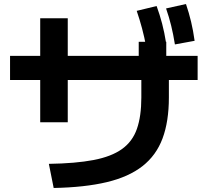

<svg xmlns="http://www.w3.org/2000/svg" viewBox="-20 -875 1040 955"><path d="M223 -60Q356 -62 445 -79Q534 -96 586.5 -133.5Q639 -171 661 -234Q683 -297 683 -390V-541H670V-667H807V-541H820V-390Q820 -271 788.5 -186.5Q757 -102 688.5 -48.5Q620 5 511 31Q402 57 247 60ZM180 -267V-784H317V-267ZM30 -477V-597H963V-477ZM707 -643Q698 -691 686.5 -734Q675 -777 660 -821L759 -845Q775 -801 786.5 -757Q798 -713 806 -662ZM850 -654Q842 -704 831.5 -747Q821 -790 806 -833L905 -855Q920 -811 930.5 -767Q941 -723 948 -672Z"/></svg>

Font: M PLUS 1 Thin
Style: Bold
Weight: 700
Version: Version 1.001